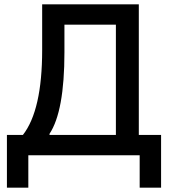

<svg xmlns="http://www.w3.org/2000/svg" viewBox="-20 -718 796 888"><path d="M12 150V-94H86Q175 -208 175 -487V-698H622V-94H725V150H626V0H111V150ZM209 -94H516V-604H278V-476Q278 -203 209 -99Z"/></svg>

Font: Anuphan Medium
Style: Regular
Weight: 500
Designer: Mike Abbink, Paul van der Laan, Pieter van Rosmalen, Mint Tantisuwanna
Foundry: Bold Monday; Cadson Demak
Version: Version 3.002;hotconv 1.0.109;makeotfexe 2.5.65596